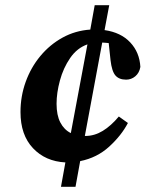

<svg xmlns="http://www.w3.org/2000/svg" viewBox="-20 -674 598 740"><path d="M271 46H215L232 -48Q155 -52 107 -103Q59 -154 59 -242Q59 -303 79 -358.5Q99 -414 135.5 -458Q172 -502 221 -529Q270 -556 328 -560L345 -654H401L383 -558Q446 -549 482 -510.5Q518 -472 521 -416Q517 -393 501.5 -380Q486 -367 466 -367Q439 -367 425 -383Q411 -399 406 -442L399 -508Q394 -509 388 -509Q382 -509 374 -510L307 -150H309Q344 -150 376 -169.5Q408 -189 438 -225L473 -200Q448 -152 401 -109Q354 -66 289 -53ZM198 -274Q198 -230 212.5 -202Q227 -174 253 -161L317 -503Q277 -489 250.5 -450.5Q224 -412 211 -364Q198 -316 198 -274Z"/></svg>

Font: Source Serif 4 SmText
Style: Bold Italic
Weight: 700
Italic angle: -12°
Designer: Frank Grießhammer
Foundry: Adobe
Version: Version 4.005;hotconv 1.1.0;makeotfexe 2.6.0